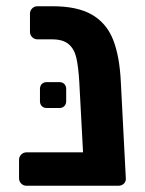

<svg xmlns="http://www.w3.org/2000/svg" viewBox="-20 -595 465 615"><path d="M383 -24Q384 -14 377 -7Q370 0 359 0H65Q55 0 48 -7Q41 -14 41 -24V-83Q41 -93 48 -100Q55 -107 65 -107H246L234 -332Q231 -382 224.5 -410Q218 -438 200 -453.5Q182 -469 146 -469H100Q90 -469 83 -476Q76 -483 76 -493V-551Q76 -561 83 -568Q90 -575 100 -575H148Q228 -575 274.5 -548Q321 -521 342 -468.5Q363 -416 367 -333ZM130 -249Q120 -249 114 -255Q108 -261 108 -271V-310Q108 -320 114 -326Q120 -332 130 -332H170Q180 -332 186 -326Q192 -320 192 -310V-271Q192 -261 186 -255Q180 -249 170 -249Z"/></svg>

Font: Rubik AZ
Style: Regular
Weight: 500
Designer: Hubert and Fischer
Foundry: Hubert & Fischer
Version: Version 2.000